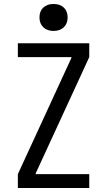

<svg xmlns="http://www.w3.org/2000/svg" viewBox="-20 -948 540 968"><path d="M70 0V-70L340 -656V-660H70V-730H430V-660L160 -74V-70H430V0ZM250 -792Q218 -792 198.5 -810.5Q179 -829 179 -860Q179 -892 198.5 -910Q218 -928 250 -928Q282 -928 301.5 -910Q321 -892 321 -860Q321 -829 301.5 -810.5Q282 -792 250 -792Z"/></svg>

Font: M PLUS Code Latin
Style: Regular
Weight: 400
Designer: Coji Morishita
Foundry: UNDERFOREST DESIGN
Version: Version 1.002; ttfautohint (v1.8.3)